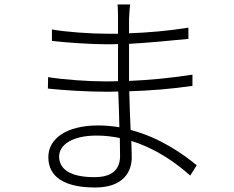

<svg xmlns="http://www.w3.org/2000/svg" viewBox="-20 -802 1040 854"><path d="M514 -108C514 -33 459 -14 400 -14C284 -14 243 -55 243 -106C243 -157 300 -199 410 -199C446 -199 480 -195 513 -188C513 -157 514 -129 514 -108ZM855 -67C800 -112 696 -189 561 -224C559 -276 556 -336 555 -396C647 -399 740 -406 836 -420V-470C741 -455 645 -446 554 -442V-474V-607C645 -612 732 -621 818 -629V-679C730 -665 643 -657 554 -654C554 -683 554 -706 554 -718C555 -750 557 -766 559 -782H503C504 -772 505 -744 505 -728V-652C488 -652 470 -652 453 -652C384 -652 269 -660 211 -671V-620C270 -613 382 -605 454 -605C471 -605 488 -605 505 -606V-474V-441C486 -440 467 -440 448 -440C376 -440 266 -447 194 -459L193 -408C267 -400 375 -394 448 -394C467 -394 487 -394 506 -395C508 -346 510 -289 511 -236C481 -241 449 -244 416 -244C278 -244 195 -187 195 -103C195 -13 270 32 403 32C532 32 566 -42 566 -101C566 -118 565 -144 564 -175C675 -141 765 -76 826 -21Z"/></svg>

Font: Genne Gothic Light
Style: Regular
Weight: 300
Designer: Ryoko NISHIZUKA (kana & ideographs); Paul D. Hunt (Latin, Greek & Cyrillic); Wenlong ZHANG (bopomofo); Sandoll Communica
Foundry: Adobe Systems Incorporated
Version: Version 1.004;PS 1.004;hotconv 16.6.51;makeotf.lib2.5.65220